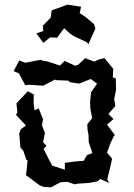

<svg xmlns="http://www.w3.org/2000/svg" viewBox="-20 -773 577 829"><path d="M257 -651 282 -628 301 -616 354 -591 362 -583 392 -650 386 -669 349 -700 324 -716 330 -744 271 -753 203 -728 199 -697 165 -662 167 -639 137 -629 167 -588 197 -612 226 -610ZM39 -466 62 -456 89 -405 104 -407 167 -403 218 -430 220 -427 274 -425 283 -418 322 -412 372 -432 399 -412 373 -374 369 -332 370 -305 378 -263 357 -237 358 -212 362 -193 363 -160 379 -112 355 -103 342 -79 298 -75 260 -70V-40L205 -58L191 -85L168 -130L181 -143L166 -159L174 -198L161 -233L166 -258L147 -305L129 -297L125 -329L126 -365L100 -379L51 -327L55 -288L49 -277L92 -231L70 -215L63 -197L68 -137L81 -121L94 -83L99 -81L95 -38L92 -17L151 27L169 34L200 36L241 14L270 12L303 23L315 20L363 17L401 10L413 0L451 17L443 1L458 -60L464 -88L442 -114L457 -155L472 -186L476 -190L442 -235L470 -259L448 -281L478 -315L473 -345L481 -385L480 -434L467 -439L469 -476L431 -522L406 -516L387 -507L348 -522L318 -494L305 -489L259 -510L239 -490L184 -508L164 -511L156 -515L89 -502L63 -512Z"/></svg>

Font: チョークS
Style: Regular
Weight: 400
Designer: [Stick] Fontworks Inc.
Foundry: [Stick] Fontworks Inc.
Version: Version 1.200;FEAKit 1.0